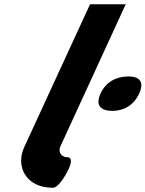

<svg xmlns="http://www.w3.org/2000/svg" viewBox="-20 -780 685 904"><path d="M229 104C254 104 287 50 303 16C315 -9 323 -40 295 -40C274 -40 251 -60 264 -90L572 -760H404L94 -87C53 2 100 104 229 104ZM584 -420C525 -420 477 -392 453 -339C429 -286 451 -258 510 -258C564 -258 611 -286 635 -339C659 -392 641 -420 584 -420Z"/></svg>

Font: Passageway
Style: BdSuIt
Weight: 700
Foundry: Ascender Corporation
Version: Version 1.11